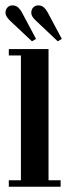

<svg xmlns="http://www.w3.org/2000/svg" viewBox="-20 -710 262 730"><path d="M13.5 0V-24.5H59.5V-499H13.5V-523.5H164.5V-24.5H210.5V0ZM199.5 -553 117.5 -630.5Q108.5 -638.5 103.8 -646Q99 -653.5 99 -662Q99 -674 106.5 -681.8Q114 -689.5 125 -689.5Q138.5 -689.5 147.2 -681.5Q156 -673.5 161.5 -662.5L215 -562ZM101.5 -553 19 -630.5Q10.5 -639 5.8 -646.2Q1 -653.5 1 -662Q1 -674 8.5 -681.8Q16 -689.5 27 -689.5Q40.5 -689.5 49.2 -681.5Q58 -673.5 63.5 -662.5L117 -562Z"/></svg>

Font: Imbue 50pt SemiBold
Style: Regular
Weight: 600
Designer: Tyler Finck
Foundry: Etcetera Type Company
Version: Version 1.102; ttfautohint (v1.8.3)